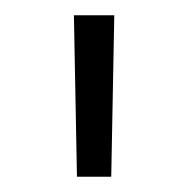

<svg xmlns="http://www.w3.org/2000/svg" viewBox="-20 -710 246 252"><path d="M126 -478H81L77 -690H130Z"/></svg>

Font: Exo 2.0 Light
Style: Regular
Weight: 300
Designer: Natanael Gama
Version: Version 1.001;PS 001.001;hotconv 1.0.70;makeotf.lib2.5.58329